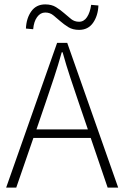

<svg xmlns="http://www.w3.org/2000/svg" viewBox="-20 -854 566 874"><path d="M340 -718Q311 -718 291 -730.5Q271 -743 254.5 -757.5Q238 -772 222.5 -784.5Q207 -797 186 -797Q164 -797 149 -776.5Q134 -756 131 -721L98 -724Q100 -771 122.5 -802.5Q145 -834 186 -834Q215 -834 235 -821.5Q255 -809 271.5 -794.5Q288 -780 303.5 -767.5Q319 -755 340 -755Q362 -755 376 -776Q390 -797 395 -832L428 -829Q426 -782 403.5 -750Q381 -718 340 -718ZM188 -388 146 -265H380L338 -388Q318 -447 300 -501Q282 -555 265 -616H261Q244 -555 226 -501Q208 -447 188 -388ZM8 0 240 -659H286L518 0H470L393 -226H132L54 0Z"/></svg>

Font: TypoPRO Source Sans Pro
Style: Regular
Weight: 300
Designer: Paul D. Hunt
Foundry: Adobe Systems Incorporated
Version: Version 2.020;PS 2.000;hotconv 1.0.86;makeotf.lib2.5.63406